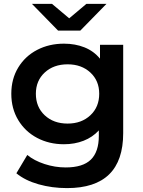

<svg xmlns="http://www.w3.org/2000/svg" viewBox="-20 -764 734 985"><path d="M612 -534V-81Q612 201 324 201Q247 201 178 181.5Q109 162 64 125L120 31Q155 60 208.5 77.5Q262 95 317 95Q405 95 446 55Q487 15 487 -67V-95Q455 -60 409 -42Q363 -24 308 -24Q232 -24 170.5 -56.5Q109 -89 73.5 -148Q38 -207 38 -283Q38 -359 73.5 -417.5Q109 -476 170.5 -508Q232 -540 308 -540Q366 -540 413.5 -521Q461 -502 493 -463V-534ZM489 -283Q489 -350 443.5 -392Q398 -434 327 -434Q255 -434 209.5 -392Q164 -350 164 -283Q164 -215 209.5 -172.5Q255 -130 327 -130Q398 -130 443.5 -172.5Q489 -215 489 -283ZM526 -744 392 -607H278L144 -744H247L335 -670L423 -744Z"/></svg>

Font: APTA Sans SemiBold
Style: Bold
Weight: 600
Version: Version 7.200